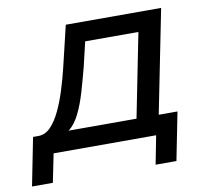

<svg xmlns="http://www.w3.org/2000/svg" viewBox="-143 -612 881 817"><g transform="rotate(-10 297.0 -203.5)"><path d="M-69 123 -28 -84H-3Q26 -85 48.5 -108.5Q71 -132 89.5 -170.5Q108 -209 123 -256.5Q138 -304 150 -354L192 -530H604L515 -84H596L555 123H465L489 0H46L21 123ZM419 -84 491 -446H261L236 -340Q222 -286 207 -235Q192 -184 172.5 -144.5Q153 -105 126 -84Z"/></g></svg>

Font: Montserrat Medium
Style: Italic
Weight: 500
Italic angle: -11.3°
Designer: Julieta Ulanovsky
Foundry: Julieta Ulanovsky
Version: Version 9.000; ttfautohint (v1.8.4.7-5d5b)